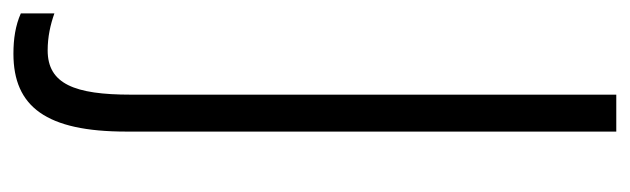

<svg xmlns="http://www.w3.org/2000/svg" viewBox="-392 -408 938 286"><g transform="rotate(90 77.0 -265.0)"><path d="M14 184C93 184 130 135 130 16V-714H75V9C75 93 59 133 9 133C-11 133 -29 129 -46 123V173C-28 181 -8 184 14 184Z"/></g></svg>

Font: Noto Sans Display Condensed Light
Style: Regular
Weight: 300
Width: 3
Designer: Monotype Design Team
Foundry: Monotype Imaging Inc.
Version: Version 1.900